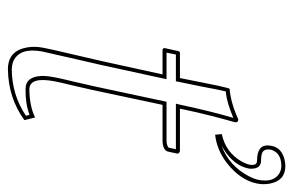

<svg xmlns="http://www.w3.org/2000/svg" viewBox="-149 -589 748 490"><g transform="rotate(90 225.0 -344.0)"><path d="M179.2 -429.2Q184.1 -453.1 190.9 -487.8Q199.2 -530.8 205.1 -553.2L207.5 -556.2Q236.8 -558.1 273.4 -573.2Q280.3 -576.2 284.7 -578.1Q293 -578.1 292 -569.8Q291.5 -568.4 291.5 -567.9Q272.5 -502 257.3 -429.2H365.2Q371.6 -427.7 372.1 -422.9L366.7 -397.9Q362.8 -385.7 339.8 -384.8H247.6L217.3 -242.2Q210 -206.5 197.8 -154.3Q190.4 -124 188 -111.8Q174.8 -45.9 207.5 -44.9Q251.5 -45.4 279.8 -59.6L286.6 -32.2Q230 8.8 156.7 9.8Q109.9 9.8 101.1 -38.6Q97.7 -57.6 101.6 -79.1Q104.5 -95.7 118.2 -153.3Q130.4 -205.1 136.2 -231L169.9 -384.8H106Q103 -386.7 102.5 -389.2L110.4 -424.8Q111.3 -428.7 114.3 -429.2ZM403.8 -698.2Q441.4 -698.2 448.7 -658.2Q451.7 -642.1 448.2 -625Q439.5 -583.5 396.5 -549.3Q362.8 -523.4 323.7 -519L322.3 -536.1Q369.1 -545.9 392.6 -587.4Q397.9 -597.2 399.9 -605Q404.3 -626 390.1 -626Q349.6 -626 351.1 -654.8Q351.6 -659.7 352.5 -664.1Q357.4 -688 385.7 -695.8Q395 -698.2 403.8 -698.2ZM189 -426.8 187.5 -418.9H119.1L114.3 -395H182.1L146 -229Q140.1 -202.1 127.9 -150.4Q114.7 -93.8 111.3 -77.1Q101.1 -21 135.3 -4.4Q141.1 -2 147 -1Q152.3 -0.5 156.7 0Q222.2 -0.5 275.4 -36.1L272.9 -45.4Q245.6 -34.7 207.5 -35.2Q175.3 -35.2 173.8 -76.7Q173.8 -78.6 173.8 -80.1Q174.3 -95.7 178.2 -114.3Q180.7 -127 188 -156.7Q200.2 -209 207.5 -244.1L239.7 -395H339.8Q351.6 -395.5 356.9 -400.4L360.8 -418.9H244.6L247.6 -431.2Q263.7 -507.3 280.8 -565.4Q241.7 -549.3 219.7 -546.9Q216.3 -546.4 213.4 -546.4Q208.5 -526.4 201.2 -486.3Q193.8 -450.2 189 -426.8ZM403.8 -688Q372.1 -688 363.3 -665Q362.8 -663.1 362.3 -662.1Q358.4 -643.6 371.1 -638.7Q374.5 -637.7 377 -637.2Q383.3 -636.2 390.1 -636.2Q410.6 -636.2 410.6 -610.8Q410.6 -606.4 409.7 -603Q401.9 -566.9 361.8 -541.5Q356.4 -538.1 352.1 -535.6Q403.3 -554.7 429.7 -605Q436 -617.2 438.5 -627Q447.3 -668.9 421.4 -683.6Q416.5 -686 412.1 -687Q407.7 -688 403.8 -688Z"/></g></svg>

Font: Linux Biolinum Outline O
Style: Italic
Weight: 400
Italic angle: -12°
Designer: Philipp H. Poll
Foundry: Philipp H. Poll
Version: Version 0.6.2